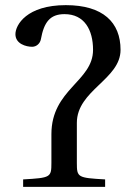

<svg xmlns="http://www.w3.org/2000/svg" viewBox="-20 -727 532 747"><path d="M40 -594C40 -556 82 -545 105 -545C122 -545 136 -558 139 -574C151 -640 174 -672 231 -672C309 -672 342 -610 342 -533C342 -410 180 -380 180 -205V-93C180 -37 177 -35 70 -29V0H389V-29C282 -35 279 -37 279 -93V-249C279 -376 449 -418 449 -533C449 -640 381 -707 236 -707C84 -707 40 -630 40 -594Z"/></svg>

Font: Lingua Franca
Style: Regular
Weight: 400
Version: Version 1.19